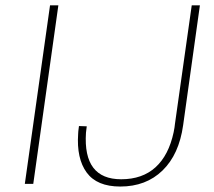

<svg xmlns="http://www.w3.org/2000/svg" viewBox="-20 -680 790 710"><path d="M195.8 -660.2 103 0H71.8L165 -660.2ZM269 -185.1Q269 -189 269.5 -193.8Q270 -198.7 270.8 -204.6Q271.5 -210.4 272 -213.9L300.8 -212.9L297.9 -189Q286.6 -17.1 428.2 -17.1Q506.3 -17.1 555.2 -61.5Q604 -106 622.1 -190.9Q626 -210 627 -222.2L689 -660.2H719.2L657.2 -216.8Q642.1 -108.9 581.1 -49.6Q520 9.8 424.8 9.8Q338.4 9.8 300.5 -42Q262.7 -93.8 269 -185.1Z"/></svg>

Font: Human Sans ExtraLight
Style: Italic
Weight: 200
Italic angle: -8°
Designer: Tim Radville
Foundry: Continuum
Version: Version 1.000;FEAKit 1.0